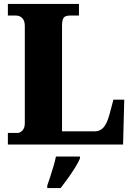

<svg xmlns="http://www.w3.org/2000/svg" viewBox="-20 -734 676 975"><path d="M20 0V-59H70Q82 -59 94 -71.5Q106 -84 106 -109V-602Q106 -629 93 -642Q80 -655 62 -655H20V-714H381V-655H335Q310 -655 302.5 -642.5Q295 -630 295 -604V-67H462Q487 -67 505 -86Q523 -105 536 -153L556 -228H611L605 0ZM220 208Q227 189 235.5 162.5Q244 136 252 109Q260 82 264 61H386V71Q377 92 360.5 118.5Q344 145 324.5 172Q305 199 288 221H220Z"/></svg>

Font: Noto Serif Myanmar SemiCondensed Black
Style: Regular
Weight: 900
Width: 4
Designer: Ben Mitchell and the Monotype Design Team
Foundry: Monotype Imaging Inc.
Version: Version 2.106; ttfautohint (v1.8.4.7-5d5b)